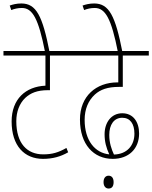

<svg xmlns="http://www.w3.org/2000/svg" viewBox="-20 -916 878 1107"><path d="M406 -596V-622H0V-596H242V-422C128 -417 47 -345 47 -216C47 -75 121 0 228 0C283 0 330 -13 373 -38L363 -63C317 -37 282 -26 229 -26C137 -26 74 -88 74 -217C74 -272 92 -319 125 -351C156 -380 195 -396 256 -396H268V-596Z M240 -615H266C225 -825 189 -896 103 -896C75 -896 53 -890 36 -884L45 -858C62 -865 83 -870 106 -870C168 -870 202 -808 240 -615Z M630 0C722 0 782 -58 782 -146C782 -213 748 -263 685 -263C622 -263 583 -210 583 -142C583 -100 592 -65 610 -26C528 -34 468 -105 468 -225C468 -287 489 -336 527 -371C559 -400 601 -415 666 -415H688V-596H838V-622H394V-596H662V-441H657C535 -441 441 -362 441 -227C441 -83 520 0 630 0ZM610 -138C610 -197 637 -237 685 -237C730 -237 755 -203 755 -145C755 -78 713 -27 637 -25C623 -55 610 -92 610 -138ZM577 134C577 160 591 171 606 171C623 171 635 161 635 134C635 110 624 97 606 97C590 97 577 109 577 134Z M660 -615H686C645 -825 609 -896 523 -896C495 -896 473 -890 456 -884L465 -858C482 -865 503 -870 526 -870C588 -870 622 -808 660 -615Z"/></svg>

Font: Noto Sans Condensed Thin
Style: Italic
Weight: 100
Width: 3
Italic angle: -12°
Designer: Monotype Design Team
Foundry: Monotype Imaging Inc.
Version: Version 2.013